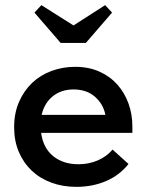

<svg xmlns="http://www.w3.org/2000/svg" viewBox="-20 -719 570 747"><path d="M277 8Q224 8 179.5 -8.5Q135 -25 103 -55.5Q71 -86 53 -128.5Q35 -171 35 -224Q35 -279 54 -322.5Q73 -366 105 -396.5Q137 -427 180.5 -443Q224 -459 272 -459Q325 -459 366.5 -440.5Q408 -422 436.5 -390Q465 -358 480 -316Q495 -274 495 -228V-202H140Q148 -143 187 -111.5Q226 -80 285 -80Q326 -80 360.5 -95Q395 -110 418 -137L480 -81Q445 -37 392.5 -14.5Q340 8 277 8ZM266 -371Q219 -371 186 -345Q153 -319 142 -272H390Q382 -314 349.5 -342.5Q317 -371 266 -371ZM266 -620 389 -699 416 -670 314 -552H216L114 -670L141 -699Z"/></svg>

Font: Tilda Sans Semibold
Style: Regular
Weight: 600
Designer: ParaType Ltd
Foundry: ParaType Ltd
Version: Version 1.009